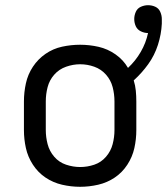

<svg xmlns="http://www.w3.org/2000/svg" viewBox="-20 -710 642 738"><path d="M288 8Q323 8 357.5 0Q392 -8 421 -27.5Q450 -47 469.5 -77Q489 -107 496.5 -141Q504 -175 504 -210V-320Q504 -341 502 -361.5Q500 -382 494 -401Q525 -429 549.5 -463Q574 -497 587 -537.5Q600 -578 602 -619V-620Q602 -624 602 -628Q602 -632 602 -637Q602 -651 596 -664.5Q590 -678 577 -684Q564 -690 549 -690Q535 -690 521.5 -684Q508 -678 502 -664.5Q496 -651 496 -637Q496 -622 502 -609Q508 -596 521.5 -589.5Q535 -583 549 -583Q541 -545 521 -510.5Q501 -476 472 -449Q454 -480 424 -501Q394 -522 359 -530Q324 -538 288 -538Q253 -538 218.5 -530.5Q184 -523 155 -503Q126 -483 106.5 -453.5Q87 -424 79.5 -389.5Q72 -355 72 -320V-210Q72 -175 79.5 -141Q87 -107 106.5 -77Q126 -47 155 -27.5Q184 -8 218.5 0Q253 8 288 8ZM288 -68Q261 -68 234 -77Q207 -86 188.5 -107.5Q170 -129 163 -156Q156 -183 156 -210V-320Q156 -348 163 -375Q170 -402 188.5 -423Q207 -444 234 -453.5Q261 -463 288 -463Q316 -463 342.5 -453.5Q369 -444 387.5 -423Q406 -402 413 -375Q420 -348 420 -320V-210Q420 -183 413 -156Q406 -129 387.5 -107.5Q369 -86 342.5 -77Q316 -68 288 -68Z"/></svg>

Font: Iosevka SS01 Extended
Style: Regular
Weight: 400
Width: 7
Monospace: yes
Designer: Belleve Invis
Foundry: Belleve Invis
Version: Version 3.4.7; ttfautohint (v1.8.3)